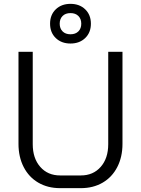

<svg xmlns="http://www.w3.org/2000/svg" viewBox="-20 -969 732 997"><path d="M76 -222V-700H150V-220Q150 -147 189 -102.5Q228 -58 292 -58H400Q464 -58 503 -102.5Q542 -147 542 -220V-700H616V-222Q616 -154 589 -101.5Q562 -49 513 -20.5Q464 8 400 8H292Q228 8 179 -20.5Q130 -49 103 -101.5Q76 -154 76 -222ZM240 -846Q240 -892 269.5 -920.5Q299 -949 346 -949Q393 -949 422.5 -920.5Q452 -892 452 -846Q452 -800 422.5 -771.5Q393 -743 346 -743Q299 -743 269.5 -771.5Q240 -800 240 -846ZM402 -846Q402 -871 387 -886Q372 -901 346 -901Q320 -901 305 -886Q290 -871 290 -846Q290 -821 305 -806Q320 -791 346 -791Q372 -791 387 -806Q402 -821 402 -846Z"/></svg>

Font: Stavian Regular
Style: Regular
Weight: 400
Version: Version 1.000; ttfautohint (v1.6)